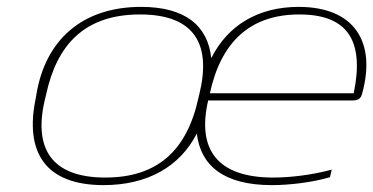

<svg xmlns="http://www.w3.org/2000/svg" viewBox="-20 -529 1085 558"><path d="M86 -256 84 -244C51 -87 111 9 281 9C409 9 503 -45 552 -141C563 -47 631 9 770 9C822 9 888 1 939 -14L944 -36C885 -20 822 -13 774 -13C611 -13 552 -95 585 -237H1003C1023 -237 1029 -243 1033 -259C1073 -406 1011 -509 848 -509C731 -509 642 -456 594 -360C584 -454 519 -509 390 -509C222 -509 113 -416 86 -256ZM112 -246 114 -254C145 -399 226 -487 387 -487C547 -487 595 -399 559 -254L557 -246C524 -92 438 -13 286 -13C128 -13 75 -99 112 -246ZM590 -258C622 -406 706 -487 850 -487C993 -487 1039 -408 1008 -258Z"/></svg>

Font: LT Wave Thin
Style: Italic
Weight: 100
Designer: Daniel Lyons
Version: Version 2.5 (Glyphs App)